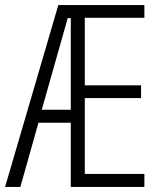

<svg xmlns="http://www.w3.org/2000/svg" viewBox="-21 -734 634 754"><path d="M546 0H257V-252H130L59 0H-1L208 -714H546V-664H312V-399H533V-349H312V-51H546ZM143 -303H257V-663H245Z"/></svg>

Font: Noto Sans Sinhala ExtraCondensed Light
Style: Regular
Weight: 300
Width: 2
Designer: Jelle Bosma - Monotype Design Team
Foundry: Monotype Imaging Inc.
Version: Version 2.006; ttfautohint (v1.8.4.7-5d5b)